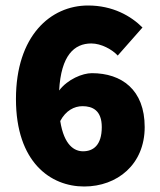

<svg xmlns="http://www.w3.org/2000/svg" viewBox="-20 -666 580 698"><path d="M286 12C406 12 506 -68 506 -204C506 -340 422 -400 314 -400C280 -400 226 -378 195 -337C202 -465 250 -508 312 -508C348 -508 388 -486 408 -464L498 -566C456 -608 390 -646 300 -646C164 -646 38 -536 38 -306C38 -76 164 12 286 12ZM282 -116C251 -116 213 -137 199 -226C219 -264 250 -280 280 -280C316 -280 350 -265 350 -204C350 -137 318 -116 282 -116Z"/></svg>

Font: Giro Sans Black
Style: Regular
Weight: 900
Designer: Paul D. Hunt
Foundry: Adobe Systems Incorporated
Version: Version 1.000;PS 1.0;hotconv 1.0.88;makeotf.lib2.5.647800